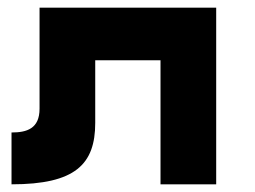

<svg xmlns="http://www.w3.org/2000/svg" viewBox="-20 -480 663 500"><path d="M543 -460H83V-197C83 -145 50 -135 10 -135V0C176 0 228 -52 228 -160V-323H398V0H543Z"/></svg>

Font: Jost
Style: Bold
Weight: 700
Version: Version 3.710